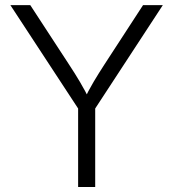

<svg xmlns="http://www.w3.org/2000/svg" viewBox="-20 -748 693 768"><path d="M292.5 0V-314L21.5 -727.5H101.1L256.3 -489.7Q279.8 -454.1 300 -419.9Q320.3 -385.7 341.3 -343.3H313.5Q334 -386.2 354.5 -420.7Q375 -455.1 397.5 -489.7L552.2 -727.5H631.3L360.8 -314V0Z"/></svg>

Font: Inter 20pt Light
Style: Regular
Weight: 300
Version: Version 4.001;git-66647c0bb